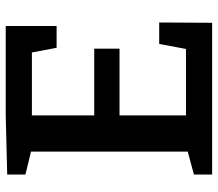

<svg xmlns="http://www.w3.org/2000/svg" viewBox="-64 -678 742 653"><g transform="rotate(-90 306.5 -351.0)"><path d="M484 -180H557L556 0H40V-62L118 -83V-616L40 -635V-697L239 -702H545V-529H471L455 -613H241V-401H468V-315H241V-89H467Z"/></g></svg>

Font: Bitter SemiBold
Style: Regular
Weight: 600
Designer: Sol Matas, and Bitter project Authors
Foundry: Sol Matas
Version: Version 2.001